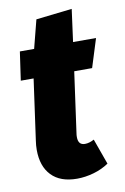

<svg xmlns="http://www.w3.org/2000/svg" viewBox="-80 -715 510 782"><g transform="rotate(-10 175.0 -324.5)"><path d="M204 -163Q203 -158 203 -149Q203 -116 231 -116Q249 -116 269 -127L307 -21Q279 -2 244 8Q209 18 175 18Q106 18 69.5 -20Q33 -58 33 -126Q33 -145 36 -164L71 -415H18L35 -533H94L124 -650L273 -667L255 -533H350L313 -415H239Z"/></g></svg>

Font: Fira Sans Extra Condensed ExtraBold
Style: Italic
Weight: 800
Width: 3
Italic angle: -8°
Designer: Carrois Corporate & Edenspiekermann AG
Foundry: Carrois Corporate GbR & Edenspiekermann AG
Version: Version 4.203